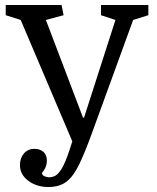

<svg xmlns="http://www.w3.org/2000/svg" viewBox="-20 -560 630 770"><path d="M514 -480 348 -24Q320 53 297 100.5Q274 148 246 169Q218 190 174 190Q127 190 93.5 165Q60 140 60 102Q60 74 76 55.5Q92 37 118 37Q141 37 154.5 49.5Q168 62 168 84Q168 98 162.5 111Q157 124 148 134Q150 144 160 147.5Q170 151 177 151Q191 151 203 144Q215 137 228.5 114.5Q242 92 258 44L270 7L63 -480L3 -499V-540H227L235 -499L164 -480L313 -88H317L443 -480L385 -499V-540H575V-499Z"/></svg>

Font: Domine
Style: Regular
Weight: 400
Designer: Pablo Impallari, Rodrigo Fuenzalida, Brenda Gallo
Foundry: Pablo Impallari, Rodrigo Fuenzalida, Brenda Gallo
Version: Version 2.000;September 19, 2022;FontCreator 14.0.0.2877 64-